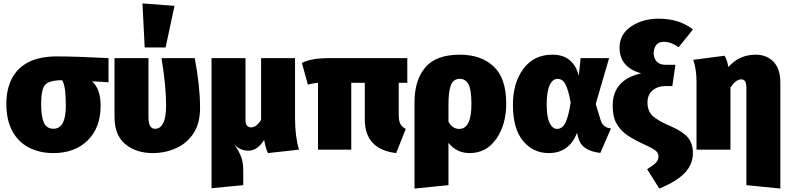

<svg xmlns="http://www.w3.org/2000/svg" viewBox="-20 -873 4607 1120"><path d="M292 20Q211 20 149 -12Q87 -44 52 -108Q17 -172 17 -268Q17 -350 48 -412.5Q79 -475 144.5 -509.5Q210 -544 313 -544Q419 -544 613 -534V-393L517 -399Q567 -354 567 -256Q567 -128 491.5 -54Q416 20 292 20ZM292 -122Q364 -122 364 -256Q364 -376 342 -405Q268 -405 244 -379Q220 -353 220 -267Q220 -193 236 -157.5Q252 -122 292 -122Z M871 20Q774 20 711 -32Q648 -84 648 -191V-534H846V-190Q846 -122 883 -122H887Q915 -122 932 -155.5Q949 -189 949 -259Q949 -372 922 -534H1116Q1147 -370 1147 -244Q1147 -152 1108 -94Q1069 -36 1006 -8Q943 20 871 20ZM946 -596H824L811 -853L998 -839Z M1214 225V-534H1412V-173Q1412 -130 1445 -130Q1476 -130 1503 -174V-534H1701V-184Q1701 -79 1724 0L1543 20Q1529 -9 1521 -57Q1481 6 1430 6Q1378 6 1346 -32Q1374 9 1386.5 41.5Q1399 74 1399 123V207Z M2291 20Q2108 -2 2108 -176V-390H2029V0H1835V-390Q1801 -387 1776 -379L1741 -506Q1772 -521 1810.5 -527.5Q1849 -534 1913 -534H2356V-390H2306V-202Q2306 -169 2315 -151Q2324 -133 2347 -121Z M2398 227V-277Q2398 -406 2461 -480Q2524 -554 2662 -554Q2787 -554 2860 -485Q2933 -416 2933 -269Q2933 -146 2875 -63Q2817 20 2720 20Q2643 20 2596 -40V207ZM2659 -121Q2730 -121 2730 -266Q2730 -349 2713 -381Q2696 -413 2662 -413Q2625 -413 2610.5 -377Q2596 -341 2596 -263V-164Q2618 -121 2659 -121Z M3181 20Q3090 20 3031 -51Q2972 -122 2972 -263Q2972 -389 3033 -471.5Q3094 -554 3202 -554Q3268 -554 3306 -519.5Q3344 -485 3356 -430L3367 -534H3533L3455 -266L3482 -178Q3496 -127 3544 -124L3482 19Q3370 7 3352 -74L3346 -98Q3300 20 3181 20ZM3229 -121Q3260 -121 3278 -156.5Q3296 -192 3309 -275Q3295 -350 3278.5 -381.5Q3262 -413 3232 -413Q3204 -413 3186.5 -376.5Q3169 -340 3169 -263Q3169 -189 3186.5 -155Q3204 -121 3229 -121Z M3826 227 3755 114Q3792 91 3806.5 75.5Q3821 60 3821 40Q3821 21 3807 8Q3793 -5 3754 -23Q3683 -55 3642 -82.5Q3601 -110 3577.5 -150Q3554 -190 3554 -256Q3554 -408 3720 -445Q3594 -481 3594 -595Q3594 -673 3661.5 -718.5Q3729 -764 3821 -764Q3944 -764 4022 -701L3939 -598Q3914 -614 3894.5 -621.5Q3875 -629 3851 -629Q3798 -629 3793 -565Q3793 -533 3810.5 -514Q3828 -495 3863 -495H3920L3902 -371H3862Q3817 -371 3787 -346Q3757 -321 3757 -275Q3757 -228 3784.5 -199.5Q3812 -171 3896 -135Q3963 -106 3992.5 -71Q4022 -36 4022 21Q4022 84 3976 134Q3930 184 3826 227Z M4532 227 4334 207V-358Q4334 -387 4326.5 -398.5Q4319 -410 4304 -410Q4272 -410 4241 -362V0H4043V-397Q4043 -468 4024 -524L4207 -548Q4220 -528 4229 -482Q4292 -554 4388 -554Q4452 -554 4492 -513Q4532 -472 4532 -391Z"/></svg>

Font: Trujillo Black
Style: Regular
Weight: 900
Designer: Fira Sans original fonts by bBox Type GmbH, Carrois Corporate GbR, & Edenspiekermann AG / Changes by Cristiano Sobral
Foundry: Fira Sans original fonts by bBox Type GmbH, Carrois Corporate GbR, & Edenspiekermann AG / Changes by Cristiano Sobral
Version: Version 4.301;July 28, 2020;FontCreator 13.0.0.2655 64-bit